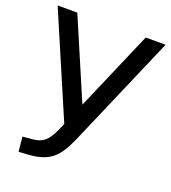

<svg xmlns="http://www.w3.org/2000/svg" viewBox="-134 -639 835 936"><g transform="rotate(20 283.5 -171.5)"><path d="M224.6 10.7C196.8 75.7 175.8 110.8 111.8 115.7L62 120.1L69.3 196.3L117.7 193.4C252.4 185.1 279.8 121.6 332.5 -1.5L564.5 -539.1H461.4L283.2 -126L106.4 -539.1H4.4L232.4 -7.3Z"/></g></svg>

Font: Winston
Style: Regular
Weight: 400
Designer: Vernon Adams, Kim Jin-seong, David Berlow, Cristiano Sobral
Foundry: The Winston Project Authors
Version: Version 3.004